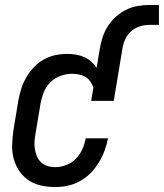

<svg xmlns="http://www.w3.org/2000/svg" viewBox="-20 -745 660 773"><path d="M202 8Q173 8 145.5 2Q118 -4 95.5 -19Q73 -34 57.5 -57Q42 -80 35 -106.5Q28 -133 29 -162Q30 -191 34 -221L54 -341Q58 -364 65.5 -387.5Q73 -411 85.5 -433Q98 -455 116 -474Q134 -493 156.5 -505.5Q179 -518 203 -523Q227 -528 251 -528Q269 -528 286.5 -525Q304 -522 319.5 -515Q335 -508 347.5 -497Q360 -486 369 -472L382 -550Q386 -573 393.5 -596Q401 -619 414.5 -640Q428 -661 447 -678Q466 -695 488.5 -706Q511 -717 534.5 -721Q558 -725 582 -725H620V-645H582Q563 -645 543.5 -639Q524 -633 508.5 -619.5Q493 -606 484.5 -587.5Q476 -569 473 -550L438 -339H347L356 -392Q352 -405 344 -416.5Q336 -428 324.5 -435Q313 -442 298.5 -445Q284 -448 270 -448Q247 -448 223.5 -439.5Q200 -431 182.5 -413.5Q165 -396 156 -373Q147 -350 143 -327L123 -207Q120 -191 119 -175.5Q118 -160 120.5 -144.5Q123 -129 129 -115Q135 -101 146 -91Q157 -81 171.5 -76.5Q186 -72 202 -72Q224 -72 246.5 -80.5Q269 -89 285.5 -106Q302 -123 311.5 -144.5Q321 -166 325 -188H415Q410 -163 401 -138.5Q392 -114 378 -91Q364 -68 345 -48.5Q326 -29 302.5 -16Q279 -3 253 2.5Q227 8 202 8Z"/></svg>

Font: Iosevka SS04 Medium Oblique
Style: Regular
Weight: 500
Italic angle: -9°
Monospace: yes
Designer: Belleve Invis
Foundry: Belleve Invis
Version: Version 19.0.0; ttfautohint (v1.8.4)